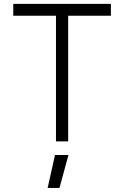

<svg xmlns="http://www.w3.org/2000/svg" viewBox="-20 -713 626 968"><path d="M262.2 0V-633.8H46.9V-693.4H539.1V-633.8H323.7V0ZM220.2 234.4 257.3 68.4H325.2L279.8 234.4Z"/></svg>

Font: Caskaydia Cove Light
Style: Regular
Weight: 300
Monospace: yes
Designer: Aaron Bell
Foundry: Saja Typeworks
Version: Version 4.300; ttfautohint (v1.8.3)